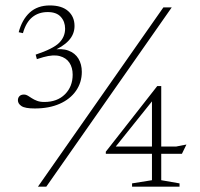

<svg xmlns="http://www.w3.org/2000/svg" viewBox="-20 -704 754 724"><path d="M123 0 596 -676H627.5L154.5 0ZM111 -295Q74.5 -295 61 -304Q47.5 -313 47.5 -326Q47.5 -335 53.2 -341.2Q59 -347.5 71 -347.5Q78 -347.5 85 -343.2Q92 -339 100.2 -333.5Q108.5 -328 119.8 -323.8Q131 -319.5 147 -319.5Q196 -319.5 225 -348.5Q254 -377.5 254 -422.5Q254 -449 241.8 -467.5Q229.5 -486 205.2 -492.5Q181 -499 143.5 -488.5L119 -481L114.5 -498Q180.5 -520 203 -542.5Q225.5 -565 225.5 -596Q225.5 -622.5 209.2 -640.5Q193 -658.5 160 -658.5Q125.5 -658.5 101.8 -639.2Q78 -620 66.5 -579L50.5 -582.5Q63 -630 92.2 -656.8Q121.5 -683.5 168 -683.5Q213 -683.5 237 -662.2Q261 -641 261 -606Q261 -574.5 238.5 -550.5Q216 -526.5 175.5 -510.5V-516Q213 -522.5 238 -513.2Q263 -504 275.8 -482.8Q288.5 -461.5 288.5 -433Q288.5 -393 266.5 -361.5Q244.5 -330 204.8 -312.5Q165 -295 111 -295ZM553 -340.5 574.5 -348.5 400.5 -131.5 398 -151.5H644.5L683 -159L666 -124H379V-132L573 -379.5H588V-24.5L657 -12.5V0H478V-12.5L553 -24.5Z"/></svg>

Font: Newsreader 16pt 16pt ExtraLight
Style: Regular
Weight: 250
Version: Version 1.003